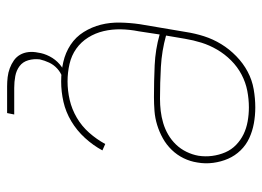

<svg xmlns="http://www.w3.org/2000/svg" viewBox="-119 -459 738 540"><g transform="rotate(90 250.0 -189.0)"><path d="M209 8Q181 8 154.5 2Q128 -4 106 -18.5Q84 -33 70 -55.5Q56 -78 49.5 -103.5Q43 -129 43.5 -157Q44 -185 48 -213L70 -343Q74 -369 82 -394Q90 -419 104 -442Q118 -465 138 -484.5Q158 -504 181.5 -516.5Q205 -529 231 -533.5Q257 -538 282 -538Q305 -538 327 -534Q349 -530 368.5 -521Q388 -512 403 -496.5Q418 -481 426.5 -461.5Q435 -442 438 -419.5Q441 -397 437 -375Q434 -355 425 -336.5Q416 -318 401.5 -303Q387 -288 369 -278Q351 -268 331.5 -262Q312 -256 292 -254.5Q272 -253 253 -253Q208 -253 163.5 -255Q119 -257 77 -269L68 -210Q63 -185 62.5 -160Q62 -135 67.5 -111.5Q73 -88 85.5 -68Q98 -48 117 -34.5Q136 -21 160 -15.5Q184 -10 209 -10Q235 -10 261 -16Q287 -22 311 -36Q335 -50 353.5 -71Q372 -92 385 -116L403 -108Q389 -82 368 -59Q347 -36 321 -20.5Q295 -5 266.5 1.5Q238 8 209 8ZM258 -270Q275 -270 292 -272Q309 -274 326 -279Q343 -284 358.5 -293Q374 -302 386.5 -315Q399 -328 407 -344.5Q415 -361 418 -378Q421 -397 418.5 -416.5Q416 -436 408.5 -453.5Q401 -471 387.5 -484Q374 -497 357.5 -505Q341 -513 321.5 -516.5Q302 -520 282 -520Q259 -520 235.5 -515.5Q212 -511 190 -499.5Q168 -488 150 -470Q132 -452 119.5 -430.5Q107 -409 100 -386.5Q93 -364 89 -340L80 -287Q123 -275 168 -272.5Q213 -270 258 -270ZM223 160Q210 160 197 158.5Q184 157 172 152.5Q160 148 150 141Q140 134 134 123.5Q128 113 126.5 100Q125 87 128 73Q130 57 138.5 40.5Q147 24 161 12Q175 0 192 -5Q209 -10 226 -10L225 0Q211 0 197.5 4.5Q184 9 173 19Q162 29 156 42Q150 55 147 68Q145 85 149.5 100.5Q154 116 166 125Q178 134 194 137Q210 140 227 140H302L298 160Z"/></g></svg>

Font: Iosevka Slab Thin
Style: Italic
Weight: 100
Italic angle: -9°
Monospace: yes
Designer: Belleve Invis
Foundry: Belleve Invis
Version: Version 11.1.1; ttfautohint (v1.8.3)